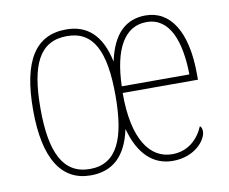

<svg xmlns="http://www.w3.org/2000/svg" viewBox="-66 -624 855 716"><g transform="rotate(-10 362.0 -266.0)"><path d="M223 10C304 10 358 -35 380 -138C406 -40 460 10 534 10C619 10 663 -48 663 -79C663 -91 659 -97 655 -100C635 -53 596 -15 536 -15C452 -15 392 -96 393 -272H678V-293C678 -455 620 -542 527 -542C454 -542 402 -498 380 -393C358 -499 303 -542 226 -542C111 -542 53 -455 53 -267C53 -80 114 10 223 10ZM224 -14C122 -14 81 -103 81 -267C81 -434 121 -517 225 -517C325 -517 365 -435 365 -267C365 -105 327 -14 224 -14ZM650 -297H394C398 -436 442 -517 526 -517C614 -517 648 -423 650 -297Z"/></g></svg>

Font: Noto Serif Georgian Condensed Thin
Style: Regular
Weight: 100
Width: 3
Designer: Monotype Design Team, Akaki Razmadze
Foundry: Google LLC
Version: Version 2.003